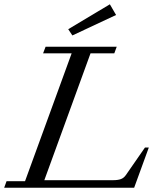

<svg xmlns="http://www.w3.org/2000/svg" viewBox="-23 -883 752 903"><path d="M317.4 -716.3 297.9 -745.6 493.7 -862.8 522.9 -812.5ZM-3.4 0 7.8 -30.8H94.7L314 -632.3H179.7L191.4 -663.1H525.9L514.6 -632.3H402.8L185.5 -35.6H509.3Q531.7 -35.6 545.7 -40.8Q559.6 -45.9 569.3 -60.1L658.7 -189H676.8L607.9 0Z"/></svg>

Font: Elstob 10pt
Style: Italic
Weight: 400
Italic angle: -20°
Designer: Peter S. Baker
Version: Version 1.015